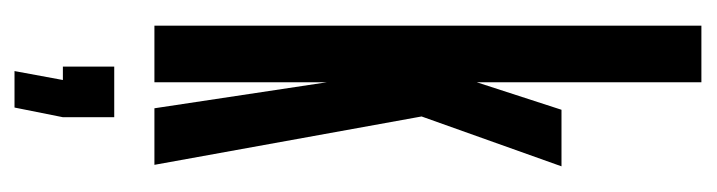

<svg xmlns="http://www.w3.org/2000/svg" viewBox="-372 -402 963 258"><g transform="rotate(90 109.0 -273.5)"><path d="M15 -735V0H91V-232L126 0H202L137 -359L204 -547H128L91 -433V-735ZM138 54H70V123H88L76 188H125L138 123Z"/></g></svg>

Font: League Gothic Condensed
Style: Regular
Weight: 400
Width: 3
Designer: Tyler Finck
Foundry: The League of Moveable Type
Version: Version 1.001;PS 001.001;hotconv 1.0.56;makeotf.lib2.0.21325